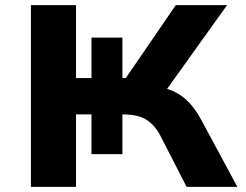

<svg xmlns="http://www.w3.org/2000/svg" viewBox="-20 -725 955 745"><path d="M100 0V-705H275V-422H335V-579H455V-422H468L662 -705H861L619 -367L569 -392Q617 -387 651.5 -371.5Q686 -356 712.5 -328.5Q739 -301 763 -256L901 0H704L602 -199Q579 -242 546.5 -261.5Q514 -281 458 -281H431L455 -295V-127H335V-281H275V0Z"/></svg>

Font: Nunito Sans 7pt SemiExpanded ExtraBold
Style: Regular
Weight: 800
Width: 6
Designer: Vernon Adams
Foundry: Vernon Adams
Version: Version 3.101;gftools[0.9.27]